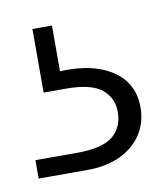

<svg xmlns="http://www.w3.org/2000/svg" viewBox="-44 -45 288 339"><g transform="rotate(-10 99.5 124.0)"><path d="M0 255V222H75Q120 222 139 206.5Q158 191 158 163Q158 138 139 122.5Q120 107 75 107H35V-7H70V75Q111 73 140 83.5Q169 94 184 114Q199 134 199 162Q199 189 185.5 210Q172 231 147 243Q122 255 86 255Z"/></g></svg>

Font: DM Sans 24pt ExtraLight
Style: Regular
Weight: 250
Designer: Colophon Foundry, Jonny Pinhorn
Foundry: Colophon Foundry
Version: Version 4.004;gftools[0.9.30]